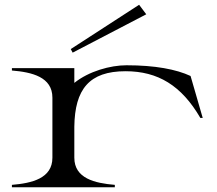

<svg xmlns="http://www.w3.org/2000/svg" viewBox="-20 -786 912 806"><path d="M292 -124V-254C294 -412 355 -487 507 -487C643 -487 742 -427 821 -291H831L780 -467C720 -495 631 -512 511 -512C443 -512 353 -487 292 -438V-500H30V-490C114 -483 200 -463 200 -376V-124C200 -37 114 -17 30 -10V0H462V-10C378 -17 292 -37 292 -124ZM594 -726 564 -766 277 -580 285 -565Z"/></svg>

Font: Sprat Extended
Style: Regular
Weight: 400
Width: 9
Designer: Ethan Nakache
Foundry: Collletttivo
Version: Version 2.000;Glyphs 3.2 (3217)